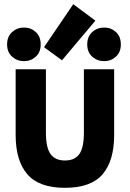

<svg xmlns="http://www.w3.org/2000/svg" viewBox="-20 -871 621 920"><path d="M291 29Q416 29 471.5 -36Q527 -101 527 -224V-539H382V-236Q382 -163 360 -132.5Q338 -102 291 -102Q245 -102 222.5 -132.5Q200 -163 200 -236V-539H55V-224Q55 -101 111 -36Q167 29 291 29ZM191 -645 277 -582 437 -772 331 -851ZM175 -658Q175 -696 151.5 -717.5Q128 -739 95 -739Q62 -739 38 -717.5Q14 -696 14 -658Q14 -621 38 -599.5Q62 -578 95 -578Q128 -578 151.5 -599.5Q175 -621 175 -658ZM559 -658Q559 -696 535.5 -717.5Q512 -739 479 -739Q446 -739 422 -717.5Q398 -696 398 -658Q398 -621 422 -599.5Q446 -578 479 -578Q512 -578 535.5 -599.5Q559 -621 559 -658Z"/></svg>

Font: Repo Bold
Style: Bold
Weight: 700
Designer: Stefan Peev
Foundry: Context Ltd
Version: Version 1.502